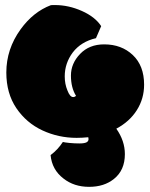

<svg xmlns="http://www.w3.org/2000/svg" viewBox="-20 -682 592 756"><path d="M268.1 -299.8Q255.4 -299.8 245.6 -325.7Q234.9 -351.1 234.9 -381.3Q234.9 -433.1 266.6 -475.6Q299.3 -518.1 357.9 -531.7L378.4 -579.1Q354.5 -615.7 302.2 -638.9Q250 -662.1 196.3 -662.1H188.5Q182.6 -662.1 180.2 -661.6Q110.8 -635.3 61 -566.4Q4.9 -488.8 4.9 -396.5Q4.9 -314.5 44.4 -256.1Q84 -197.8 147.2 -168.5Q210.4 -139.2 281.7 -139.2Q302.2 -139.2 327.6 -141.6Q328.6 -134.8 328.6 -134.3Q328.6 -125.5 320.1 -121.3Q311.5 -117.2 292.5 -117.2Q273.4 -117.2 253.7 -119.1Q233.9 -121.1 227.5 -123Q208 -92.8 179.2 -71.3Q184.6 -13.7 230 21Q271.5 53.7 330.8 53.7Q390.1 53.7 428.7 22.5Q471.7 -11.7 471.7 -75.2Q471.7 -127.4 438 -175.3Q490.2 -203.1 518.8 -248.3Q547.4 -293.5 547.4 -348.6Q547.4 -423.3 502.9 -465.3Q458.5 -507.3 390.1 -507.3Q331.5 -507.3 295.4 -469.7Q259.3 -432.1 259.3 -384.5Q259.3 -336.9 279.3 -304.7Q274.4 -299.8 268.1 -299.8Z"/></svg>

Font: Friends & Family
Style: Regular
Weight: 400
Designer: Sarang Kulkarni, Maithili Shingre, Noopur Datye
Foundry: Ek Type
Version: Version 1.000;hotconv 1.0.117;makeotfexe 2.5.65602